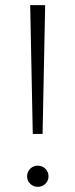

<svg xmlns="http://www.w3.org/2000/svg" viewBox="-20 -720 292 744"><path d="M97 -700H155L145 -201H107ZM85 -37Q85 -54 97 -66Q109 -78 126 -78Q144 -78 156 -66Q168 -54 168 -37Q168 -20 156 -8Q144 4 126 4Q109 4 97 -8Q85 -20 85 -37Z"/></svg>

Font: Goldbeck Next Light
Style: Regular
Weight: 300
Designer: Julieta Ulanovsky
Foundry: Julieta Ulanovsky
Version: Version 7.200